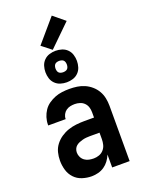

<svg xmlns="http://www.w3.org/2000/svg" viewBox="-179 -1056 857 1146"><g transform="rotate(-20 250.0 -483.5)"><path d="M198 8Q168 8 138.5 -1.5Q109 -11 88.5 -33Q68 -55 59.5 -84.5Q51 -114 51 -144Q51 -171 57.5 -196.5Q64 -222 80 -243Q96 -264 118 -279Q140 -294 165 -302.5Q190 -311 216.5 -314Q243 -317 269 -317H330V-351Q330 -368 325 -383.5Q320 -399 308.5 -410.5Q297 -422 281 -427Q265 -432 249 -432Q234 -432 220 -429Q206 -426 194 -417.5Q182 -409 175 -395.5Q168 -382 168 -368V-366H57V-371Q57 -394 64 -416.5Q71 -439 84 -458.5Q97 -478 116.5 -491.5Q136 -505 157.5 -513.5Q179 -522 202.5 -525Q226 -528 249 -528Q274 -528 298.5 -524.5Q323 -521 345.5 -511Q368 -501 387 -484.5Q406 -468 418.5 -446.5Q431 -425 436 -400.5Q441 -376 441 -351V0H330V-82Q322 -62 309 -44.5Q296 -27 278.5 -15Q261 -3 240 2.5Q219 8 198 8ZM246 -88Q263 -88 280 -94Q297 -100 309 -113.5Q321 -127 325.5 -144.5Q330 -162 330 -180V-221H269Q257 -221 245.5 -220Q234 -219 222.5 -216Q211 -213 200 -208.5Q189 -204 180 -196.5Q171 -189 166.5 -178Q162 -167 162 -155Q162 -140 169 -126Q176 -112 188.5 -103Q201 -94 216 -91Q231 -88 246 -88ZM250 -570Q230 -570 210.5 -576Q191 -582 176.5 -596.5Q162 -611 156 -630.5Q150 -650 150 -670Q150 -690 156 -709.5Q162 -729 176.5 -743.5Q191 -758 210.5 -764Q230 -770 250 -770Q270 -770 289.5 -764Q309 -758 323.5 -743.5Q338 -729 344 -709.5Q350 -690 350 -670Q350 -650 344 -630.5Q338 -611 323.5 -596.5Q309 -582 289.5 -576Q270 -570 250 -570ZM250 -634Q257 -634 264.5 -636Q272 -638 277 -643Q282 -648 284 -655.5Q286 -663 286 -670Q286 -677 284 -684.5Q282 -692 277 -697Q272 -702 264.5 -704Q257 -706 250 -706Q243 -706 235.5 -704Q228 -702 223 -697Q218 -692 216 -684.5Q214 -677 214 -670Q214 -663 216 -655.5Q218 -648 223 -643Q228 -638 235.5 -636Q243 -634 250 -634ZM237 -781 176 -829 301 -975 374 -915Z"/></g></svg>

Font: Iosevka Fixed
Style: Bold
Weight: 700
Monospace: yes
Designer: Belleve Invis
Foundry: Belleve Invis
Version: Version 32.3.0